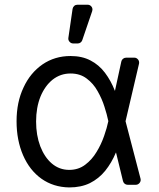

<svg xmlns="http://www.w3.org/2000/svg" viewBox="-20 -793 681 824"><path d="M428.3 -334.9Q418 -368.3 398.8 -402Q380.7 -434.7 351.9 -456Q323.5 -477.6 282.7 -477.6Q239.7 -477.6 206 -451.3Q172.9 -424.7 153.8 -378.6Q134.9 -331.3 134.9 -271.7Q134.9 -212.7 152.7 -165.5Q171.2 -117.9 202.4 -91.3Q234.7 -63.9 277 -63.9Q316.4 -63.9 345.5 -85.9Q374.6 -107.6 394.5 -141Q414.1 -172.9 426.8 -209.5Q439.3 -245.4 444.6 -271.7L445 -273.1L444.6 -274.5Q438.9 -302.2 428.3 -334.9ZM81 -417.6Q109.7 -480.1 162.6 -516.7Q215.2 -552.6 282.7 -552.6Q332.4 -552.6 368.6 -533.4Q404.5 -514.9 430.4 -480.8Q456.3 -446.4 473 -403.4H473.4L500.7 -529.1Q502.1 -536.2 508 -540.8Q513.8 -545.5 521.3 -545.5H556.5Q565 -545.5 571 -539.2Q577.1 -533 577.1 -524.5Q577.1 -521.3 576.7 -519.9L518.8 -272.7L583.1 -26.3Q583.8 -22.7 583.8 -21.3Q583.8 -12.8 577.6 -6.4Q571.4 0 562.9 0H527.7Q520.6 0 515.1 -4.4Q509.6 -8.9 507.8 -16L478 -138.1H477.3Q459.2 -94.5 431.5 -60Q404.1 -26.3 365.8 -7.1Q327.8 11.4 277 11.4Q209.2 10.3 158 -25.9Q107.2 -62.1 79.2 -126.4Q51.1 -191.1 51.1 -272.7Q51.1 -354.8 81 -417.6ZM294 -606.5H313.6Q320.3 -606.5 325.6 -610.4Q331 -614.3 333.1 -620.7L375.7 -745.4Q376.8 -748.6 376.8 -752.1Q376.8 -760.7 370.7 -766.7Q364.7 -772.7 356.2 -772.7H312.1Q304.3 -772.7 298.7 -767.8Q293 -762.8 291.5 -755L273.4 -630.3Q272 -621.1 278.4 -613.8Q284.8 -606.5 294 -606.5Z"/></svg>

Font: DeltaSans
Style: Regular
Weight: 400
Designer: Rasmus Andersson
Foundry: rsms
Version: Version 3.012